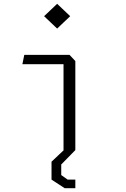

<svg xmlns="http://www.w3.org/2000/svg" viewBox="-20 -788 660 1008"><path d="M313.5 0H315L250.5 61V155L319.5 200H375.5V155H335L301.5 131V75.5L375.5 0V-467.5L345 -500H107.5L97.5 -451H313.5ZM211.5 -703 280 -638 348.5 -703 280 -768Z"/></svg>

Font: Monaspace Krypton ExtraLight
Style: Regular
Weight: 200
Designer: Riley Cran & the Lettermatic Team
Foundry: Lettermatic
Version: Version 1.101 (Monaspace Krypton)